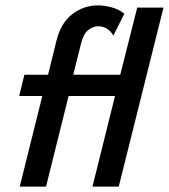

<svg xmlns="http://www.w3.org/2000/svg" viewBox="-20 -695 629 715"><path d="M53.5 0 137.5 -337.5H51.4L70.8 -416.7H159L189.6 -541Q206.2 -609.7 249.3 -642.4Q292.4 -675 345.1 -675Q368.1 -675 395.5 -667.7Q422.9 -660.4 443.1 -643.8L402.1 -562.5Q381.9 -597.2 345.1 -597.2Q326.4 -597.2 308.3 -583Q290.3 -568.8 281.2 -530.6L252.8 -416.7H427.8L491 -666.7H588.9L422.2 0H324.3L408.3 -337.5H235.4L151.4 0Z"/></svg>

Font: Afacad Medium
Style: Italic
Weight: 500
Italic angle: -14°
Designer: Kristian Moeller
Foundry: Dicotype
Version: Version 1.000; ttfautohint (v1.8.4.7-5d5b)